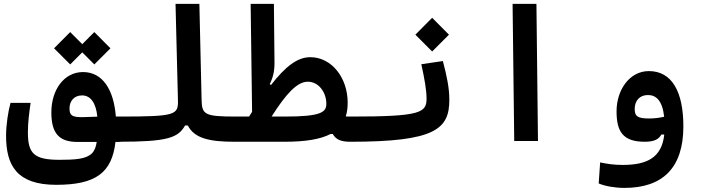

<svg xmlns="http://www.w3.org/2000/svg" viewBox="-20 -713 3556 971"><path d="M264.2 221.7C465.3 221.7 545.9 160.2 564 4.9H579.6C617.7 4.9 634.8 -21 634.8 -61C634.8 -97.2 621.6 -123.5 586.4 -123.5H565.9C555.2 -260.7 498.5 -348.6 399.9 -348.6C304.2 -348.6 239.7 -259.3 239.7 -144.5C239.7 -39.6 277.8 4.9 372.6 4.9H469.2C465.3 30.8 457.5 50.8 443.4 64C414.1 91.8 357.4 95.2 281.7 95.2C153.3 95.2 121.1 64.9 121.1 -43C121.1 -93.3 127 -137.7 134.8 -192.9H33.2C21.5 -150.9 10.7 -82 10.7 -26.9C10.7 121.6 63 221.7 264.2 221.7ZM457 -387.2 538.6 -468.8 457 -550.8 396 -489.7 335 -550.8 253.4 -468.8 335 -387.2 396 -448.2ZM472.2 -123C447.8 -122.1 423.3 -121.1 398.9 -120.6C345.7 -120.1 331.5 -127.9 331.5 -165C331.5 -199.7 353 -230.5 395 -230.5C437 -230.5 465.3 -194.3 472.2 -123Z M580.1 3.9C824.7 3.9 880.9 -15.1 916 -78.6H929.7C962.9 -13.7 1038.1 3.9 1166 3.9C1191.4 3.9 1208.5 -16.1 1208.5 -65.9C1208.5 -106.4 1196.8 -123.5 1171.9 -123.5C1012.7 -123.5 1001.5 -134.3 999.5 -208.5L988.3 -693.4H867.7L879.9 -207C881.8 -131.8 869.6 -123.5 585.9 -123.5C566.4 -123.5 551.8 -109.9 551.8 -63C551.8 -16.1 561 3.9 580.1 3.9Z M1752 3.9C1778.3 3.9 1795.4 -18.1 1795.4 -67.9C1795.4 -107.9 1783.7 -123.5 1757.8 -123.5C1748 -123.5 1738.3 -123.5 1728.5 -124C1735.4 -144.5 1738.3 -168 1738.3 -193.8C1738.3 -320.3 1656.7 -423.8 1549.3 -423.8C1484.9 -423.8 1424.8 -378.4 1350.6 -283.2L1344.2 -287.6C1361.3 -321.8 1368.7 -355 1368.2 -397.5L1365.2 -693.4H1247.6L1254.9 -147.5C1250 -139.6 1245.1 -131.8 1239.7 -123.5H1171.9L1164.1 3.9H1418.9C1525.4 3.9 1600.6 -8.8 1651.4 -35.2H1663.1C1678.2 -7.8 1703.1 3.9 1752 3.9ZM1353.5 -123.5C1424.3 -234.9 1481.4 -299.8 1536.6 -299.8C1593.8 -299.8 1630.4 -243.2 1630.4 -188.5C1630.4 -145.5 1604.5 -123.5 1420.4 -123.5Z M1752 3.9C2182.1 3.9 2252.4 -60.5 2252.4 -208.5C2252.4 -267.6 2240.2 -326.2 2219.7 -404.3L2110.8 -388.2C2127 -314 2137.2 -256.8 2137.2 -214.4C2137.2 -143.1 2107.4 -123.5 1757.8 -123.5C1743.2 -123.5 1728.5 -111.8 1728.5 -66.4C1728.5 -16.1 1735.4 3.9 1752 3.9ZM2165.5 -452.6 2250.5 -537.6 2165.5 -623 2080.6 -537.6Z M2580.6 0H2700.7L2692.9 -693.4H2572.3Z M3137.7 237.3C3330.1 237.3 3436 137.2 3436 -73.7C3436 -251 3377 -353.5 3261.7 -353.5C3163.6 -353.5 3098.1 -258.3 3098.1 -149.9C3098.1 -47.9 3129.9 3.9 3240.7 3.9C3289.6 3.9 3312 -9.3 3324.7 -32.7H3339.4C3326.7 85.9 3250 121.1 3128.9 121.1C3085 121.1 3053.2 116.2 3015.1 108.4L3007.8 214.8C3041.5 229 3091.3 237.3 3137.7 237.3ZM3338.9 -122.6C3312.5 -116.7 3290 -113.8 3262.2 -113.8C3202.1 -113.8 3189.9 -126.5 3189.9 -162.1C3189.9 -203.6 3214.8 -232.4 3256.8 -232.4C3297.4 -232.4 3329.6 -205.6 3338.9 -122.6Z"/></svg>

Font: Cascadia Code PL SemiBold
Style: Regular
Weight: 600
Monospace: yes
Designer: Aaron Bell
Foundry: Saja Typeworks
Version: Version 2404.023